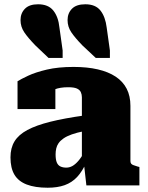

<svg xmlns="http://www.w3.org/2000/svg" viewBox="-20 -867 692 898"><path d="M479 -738 494 -631V-596H428L366 -654Q331 -690 313.5 -716Q296 -742 296 -773Q296 -805 316.5 -826Q337 -847 379 -847Q427 -847 450 -817.5Q473 -788 479 -738ZM258 -738 273 -631V-596H207L146 -654Q111 -690 93.5 -716Q76 -742 76 -773Q76 -805 96.5 -826Q117 -847 158 -847Q206 -847 229.5 -817.5Q253 -788 258 -738ZM375 -327V-254Q340 -247 316 -238.5Q292 -230 277 -219.5Q262 -209 254 -197.5Q246 -186 243 -172.5Q240 -159 240 -145Q240 -121 245.5 -107.5Q251 -94 262.5 -88.5Q274 -83 290 -83Q305 -83 318.5 -90.5Q332 -98 346 -114Q360 -130 375 -157L385 -110Q365 -65 340.5 -39Q316 -13 282.5 -1Q249 11 203 11Q144 11 105 -4Q66 -19 47.5 -50Q29 -81 29 -131Q29 -175 48 -206Q67 -237 108 -259Q149 -281 215 -297.5Q281 -314 375 -327ZM384 0 372 -106 363 -101V-412Q363 -425 358 -436Q353 -447 339.5 -453Q326 -459 299 -459Q261 -459 236 -449Q211 -439 203 -427Q192 -431 188.5 -438.5Q185 -446 190 -454.5Q195 -463 207 -468.5Q219 -474 239 -473V-357H62V-487Q78 -497 112 -513Q146 -529 199 -541.5Q252 -554 324 -554Q388 -554 437.5 -542.5Q487 -531 521 -508.5Q555 -486 572.5 -452Q590 -418 590 -372V-114Q590 -106 593.5 -101.5Q597 -97 604.5 -94.5Q612 -92 624 -88L632 -86V0Z"/></svg>

Font: Roboto Serif Black
Style: Regular
Weight: 900
Designer: Greg Gazdowicz
Foundry: Commercial Type
Version: Version 1.008